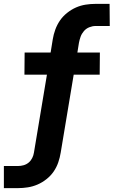

<svg xmlns="http://www.w3.org/2000/svg" viewBox="-56 -755 586 990"><path d="M-36 215V101H37Q51 101 65.5 97Q80 93 91.5 83.5Q103 74 110 60Q117 46 119 32L186 -370H70L71 -484H205L216 -552Q220 -577 229 -602Q238 -627 253 -649Q268 -671 290 -688.5Q312 -706 336 -716.5Q360 -727 385.5 -731Q411 -735 436 -735H509L510 -621H437Q421 -621 404.5 -614.5Q388 -608 376.5 -594.5Q365 -581 359.5 -565.5Q354 -550 351 -534L343 -484H459L458 -370H324L257 32Q253 57 244.5 82Q236 107 221 129Q206 151 184 168.5Q162 186 137.5 196.5Q113 207 87.5 211Q62 215 37 215Z"/></svg>

Font: Iosevka Heavy
Style: Italic
Weight: 900
Italic angle: -9°
Monospace: yes
Designer: Belleve Invis
Foundry: Belleve Invis
Version: Version 32.5.0; ttfautohint (v1.8.4)